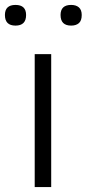

<svg xmlns="http://www.w3.org/2000/svg" viewBox="-61 -760 352 780"><path d="M80 -540H147V0H80ZM228 -656Q185 -656 185 -699Q185 -740 228 -740Q248 -740 259.5 -730Q271 -720 271 -699Q271 -676 259.5 -666Q248 -656 228 -656ZM-41 -699Q-41 -740 2 -740Q45 -740 45 -699Q45 -656 2 -656Q-41 -656 -41 -699Z"/></svg>

Font: EncodeSans
Style: Light
Weight: 300
Designer: Pablo Impallari, Andres Torresi
Foundry: Pablo Impallari, Andres Torresi
Version: Version 1.000; ttfautohint (v1.4.1)